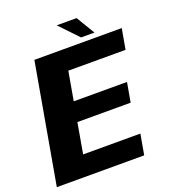

<svg xmlns="http://www.w3.org/2000/svg" viewBox="-163 -912 902 1018"><g transform="rotate(-20 288.0 -403.0)"><path d="M-18 0H475L495.5 -115.5H172.5L202.5 -287H503L522.5 -397H222L250.5 -559.5H573.5L594 -675H101ZM374.5 -702H450L387 -806.5H275Z"/></g></svg>

Font: Anybody UltraCondensed Thin
Style: Bold Italic
Weight: 700
Italic angle: -10°
Version: Version 1.111